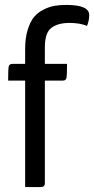

<svg xmlns="http://www.w3.org/2000/svg" viewBox="-20 -759 382 779"><path d="M82 -432H13Q13 -480 15.5 -490Q18 -500 33 -500H82V-561Q82 -605 92.5 -638.5Q103 -672 118.5 -690.5Q134 -709 157.5 -720.5Q181 -732 202 -735.5Q223 -739 249 -739Q342 -739 342 -698Q342 -675 333 -654Q304 -666 262 -666Q215 -666 188.5 -646Q162 -626 162 -567V-500H252Q252 -452 249.5 -442Q247 -432 235 -432H162V-16Q162 0 145 0H82Z"/></svg>

Font: YanoneKaffeesatzRR
Style: Regular
Weight: 400
Designer: Yanone (Cyrillic: Daniel Pouzeot & Huerta Tipografica)
Foundry: Yanone
Version: Version 1.100;PS 001.100;hotconv 1.0.70;makeotf.lib2.5.58329